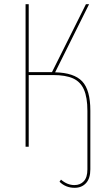

<svg xmlns="http://www.w3.org/2000/svg" viewBox="-20 -701 509 916"><path d="M411 -173V107Q411 150 390.5 172.5Q370 195 336 195Q293 195 264 166L271 156Q301 182 335 182Q363 182 380 163.5Q397 145 397 107V-172Q397 -236 380.5 -273.5Q364 -311 328.5 -327Q293 -343 232 -343H117V-1H102V-681H117V-357H228L390 -681H405L243 -356Q333 -354 372 -313Q411 -272 411 -173Z"/></svg>

Font: Fira Sans Compressed Hair
Style: Regular
Weight: 100
Width: 1
Designer: bBox Type GmbH & Carrois Corporate GbR & Edenspiekermann AG
Foundry: bBox Type GmbH & Carrois Corporate GbR & Edenspiekermann AG
Version: Version 4.301